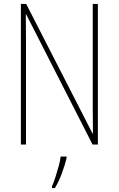

<svg xmlns="http://www.w3.org/2000/svg" viewBox="-20 -734 602 975"><path d="M477 0H450L113 -661H111Q111 -634 111.5 -605Q112 -576 112 -534V0H86V-714H113L450 -56H452Q452 -91 451.5 -127.5Q451 -164 451 -190V-714H477ZM318 70Q309 106 294 146.5Q279 187 259 221H244V212Q252 195 261 167Q270 139 278 110Q286 81 288 61H318Z"/></svg>

Font: Noto Sans Lao Looped Condensed Thin
Style: Regular
Weight: 100
Width: 3
Designer: Mark Frömberg, Ben Mitchell
Foundry: The Fontpad Ltd
Version: Version 1.002; ttfautohint (v1.8.4.7-5d5b)